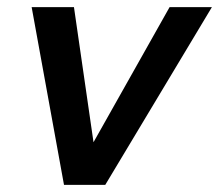

<svg xmlns="http://www.w3.org/2000/svg" viewBox="-20 -520 616 540"><path d="M160 0 69 -500H188L243 -120L457 -500H576L276 0Z"/></svg>

Font: Wix Madefor Text SemiBold
Style: Italic
Weight: 600
Italic angle: -12°
Designer: Dalton Maag Ltd
Foundry: Dalton Maag Ltd
Version: Version 3.100